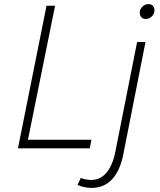

<svg xmlns="http://www.w3.org/2000/svg" viewBox="-20 -727 782 941"><path d="M117 -42H428L420 0H68L208 -699H250ZM423 155Q469 156 499.5 122Q530 88 544 23L652 -521H693L584 31Q568 111 528.5 152.5Q489 194 429 194Q391 194 360 179L376 145Q393 153 423 155ZM737 -677Q737 -659 724 -646.5Q711 -634 694 -634Q681 -634 673 -642.5Q665 -651 665 -665Q665 -682 678 -694.5Q691 -707 708 -707Q721 -707 729 -698.5Q737 -690 737 -677Z"/></svg>

Font: Gontserrat ExtraLight
Style: Italic
Weight: 275
Italic angle: -11.3°
Designer: Julieta Ulanovsky
Foundry: Julieta Ulanovsky
Version: Version 6.001